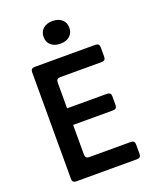

<svg xmlns="http://www.w3.org/2000/svg" viewBox="-170 -1052 941 1151"><g transform="rotate(-20 300.0 -476.0)"><path d="M113 0Q88.3 0 88.3 -24.7V-705.3Q88.3 -730 113 -730H501.2Q525.9 -730 525.9 -705.3V-644.6Q525.9 -619.9 501.2 -619.9H235.9Q211.2 -619.9 211.2 -595.2V-430.2H466.2Q490.9 -430.2 490.9 -405.5V-349.1Q490.9 -324.4 466.2 -324.4H211.2V-134.8Q211.2 -110.1 235.9 -110.1H501.2Q525.9 -110.1 525.9 -85.4V-24.7Q525.9 0 501.2 0ZM307.1 -807.8Q269.4 -807.8 247.2 -827.4Q225 -846.9 225 -880Q225 -913.1 247.2 -932.6Q269.4 -952.2 307.1 -952.2Q344.8 -952.2 367 -932.6Q389.2 -913.1 389.2 -880Q389.2 -846.9 367 -827.4Q344.8 -807.8 307.1 -807.8Z"/></g></svg>

Font: Pitagon Sans Mono
Style: Regular
Weight: 400
Monospace: yes
Designer: Travis Tran
Foundry: Pitagon
Version: Version 1.001;gftools[0.9.26]